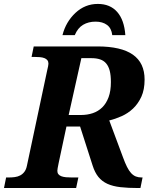

<svg xmlns="http://www.w3.org/2000/svg" viewBox="-43 -948 770 968"><path d="M303.2 -368.2H365.2Q397 -368.2 424.6 -377.4Q452.1 -386.7 472.4 -406.5Q492.7 -426.3 504.4 -457.8Q516.1 -489.3 516.1 -534.2Q516.1 -567.9 510.3 -590.8Q504.4 -613.8 492.2 -628.2Q480 -642.6 461.4 -648.7Q442.9 -654.8 418 -654.8H367.2ZM448.2 -713.9Q567.9 -713.9 627 -672.4Q686 -630.9 686 -546.9Q686 -496.1 669.7 -460.4Q653.3 -424.8 627.7 -400.6Q602.1 -376.5 570.3 -362.3Q538.6 -348.1 507.8 -340.8L577.1 -154.8Q587.4 -126.5 597.2 -106.9Q606.9 -87.4 617.9 -75.4Q628.9 -63.5 641.8 -58.3Q654.8 -53.2 671.9 -53.2H675.8L665 0H654.8Q602.5 0 564.2 -4.4Q525.9 -8.8 498.5 -21.2Q471.2 -33.7 453.1 -55.9Q435.1 -78.1 423.8 -113.8L360.8 -310.1H292L252.9 -127Q249 -108.9 247.6 -99.9Q246.1 -90.8 246.1 -86.9Q246.1 -76.2 251.5 -69.6Q256.8 -63 266.6 -59.3Q276.4 -55.7 289.8 -54.4Q303.2 -53.2 318.8 -53.2H352.1L340.8 0H-22.9L-12.2 -53.2H1Q16.6 -53.2 31.5 -55.2Q46.4 -57.1 58.6 -63.5Q70.8 -69.8 79.8 -81.5Q88.9 -93.3 92.8 -112.8L194.8 -592.8Q201.2 -618.7 201.2 -627Q201.2 -637.7 195.8 -644.5Q190.4 -651.4 180.9 -655Q171.4 -658.7 158 -659.9Q144.5 -661.1 128.9 -661.1H116.2L127 -713.9ZM272 -771Q289.1 -837.9 337.4 -883.1Q385.7 -928.2 450.2 -928.2Q512.2 -928.2 547.9 -887.7Q583.5 -847.2 588.9 -771H522.9Q519 -805.7 496.6 -822.3Q474.1 -838.9 439 -838.9Q402.8 -838.9 376 -823Q349.1 -807.1 334 -771Z"/></svg>

Font: Droid Serif
Style: Bold Italic
Weight: 700
Italic angle: -12°
Designer: Monotype Design team
Foundry: Monotype Imaging Inc.
Version: Version 1.03